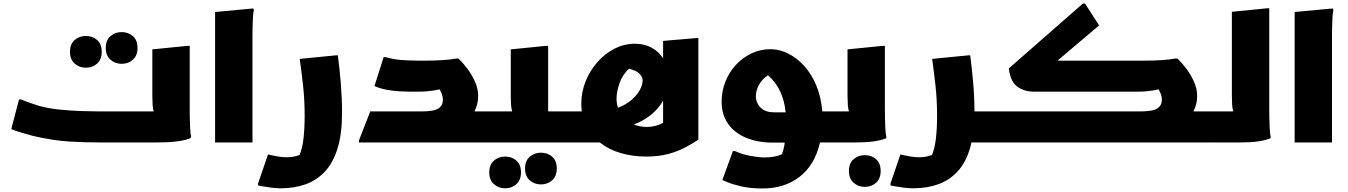

<svg xmlns="http://www.w3.org/2000/svg" viewBox="-20 -808 7647 1089"><path d="M88 -244H100Q111 -239 130.5 -231.5Q150 -224 169.5 -218Q189 -212 200 -208Q253 -193 317.5 -186.5Q382 -180 443.5 -178Q505 -176 548 -176H852Q847 -192 845.5 -214Q844 -236 844 -264V-528L1044 -548H1056V-192Q1056 -172 1056.5 -141Q1057 -110 1058.5 -80Q1060 -50 1064 -32L1060 -24Q1000 0 872 0H548Q458 0 369.5 -5.5Q281 -11 172 -36Q153 -41 128 -48Q103 -55 80 -62.5Q57 -70 44 -76ZM670 -446Q633 -446 606.5 -469.5Q580 -493 580 -536Q580 -580 606.5 -603Q633 -626 670 -626Q708 -626 734 -603Q760 -580 760 -536Q760 -493 734 -469.5Q708 -446 670 -446ZM467 -424Q430 -424 403.5 -447.5Q377 -471 377 -514Q377 -558 403.5 -581Q430 -604 467 -604Q505 -604 531 -581Q557 -558 557 -514Q557 -471 531 -447.5Q505 -424 467 -424Z M1200 -740 1416 -760 1420 -752Q1416 -734 1414.5 -707Q1413 -680 1412.5 -652Q1412 -624 1412 -604V0H1200Z M1500 68Q1529 75 1556 79.5Q1583 84 1608 84Q1630 84 1648 80Q1666 76 1679 71Q1695 34 1701.5 -23.5Q1708 -81 1708 -152Q1708 -241 1699 -322Q1690 -403 1680 -474L1884 -494H1896Q1906 -424 1913 -336.5Q1920 -249 1920 -168Q1920 -48 1894.5 34Q1869 116 1822.5 165.5Q1776 215 1712.5 237.5Q1649 260 1572 260Q1546 260 1516 256Q1486 252 1465 248Q1444 244 1444 244V232Z M2016 -12 2080 -176H2368Q2442 -176 2467 -193Q2492 -210 2492 -242Q2492 -260 2486 -275Q2480 -290 2474 -301Q2435 -293 2406 -290.5Q2377 -288 2348 -288H2308Q2283 -288 2246.5 -290Q2210 -292 2172.5 -299Q2135 -306 2104 -320L2156 -484H2168Q2209 -471 2260 -467.5Q2311 -464 2360 -464H2392Q2443 -464 2490.5 -467Q2538 -470 2568 -476H2580Q2605 -453 2630.5 -419Q2656 -385 2674 -345Q2692 -305 2692 -264Q2692 -241 2687 -219Q2682 -197 2671 -176H2777V-20L2757 0H2016Z M2777 -176H2885Q2880 -192 2878.5 -214Q2877 -236 2877 -264V-528L3077 -548H3089V-176H3209V-20L3189 0H2757V-156ZM2958 148Q2958 104 2984.5 81Q3011 58 3048 58Q3086 58 3112 81Q3138 104 3138 148Q3138 191 3112 214.5Q3086 238 3048 238Q3011 238 2984.5 214.5Q2958 191 2958 148ZM2755 170Q2755 126 2781.5 103Q2808 80 2845 80Q2883 80 2909 103Q2935 126 2935 170Q2935 213 2909 236.5Q2883 260 2845 260Q2808 260 2781.5 236.5Q2755 213 2755 170Z M3189 0V-156L3209 -176H3280Q3277 -197 3277 -220Q3277 -287 3302 -348Q3327 -409 3369.5 -457Q3412 -505 3466.5 -532.5Q3521 -560 3581 -560Q3635 -560 3676 -537.5Q3717 -515 3741 -477V-576L3929 -592H3941V-16Q3904 9 3861 31Q3818 53 3765.5 66.5Q3713 80 3645 80Q3568 80 3500 60Q3432 40 3382 0ZM3477 -248Q3477 -221 3485 -197Q3530 -214 3561.5 -241Q3593 -268 3609 -297.5Q3625 -327 3625 -352Q3625 -371 3607.5 -389.5Q3590 -408 3547 -418Q3510 -383 3493.5 -335.5Q3477 -288 3477 -248ZM3649 -88Q3674 -88 3697 -94Q3720 -100 3741 -111V-237Q3715 -191 3672 -156.5Q3629 -122 3575 -102Q3609 -88 3649 -88Z M4073 -231Q4073 -291 4094.5 -345Q4116 -399 4154 -440Q4192 -481 4242 -505Q4292 -529 4350 -529Q4400 -529 4449 -505Q4498 -481 4540 -435.5Q4582 -390 4609.5 -324.5Q4637 -259 4644 -176H4711V-20L4691 0H4631Q4601 129 4515 195Q4429 261 4305 261Q4235 261 4184 249Q4133 237 4105 225Q4077 213 4077 213L4137 49H4149Q4193 69 4240.5 77Q4288 85 4317 85Q4375 85 4415 67Q4419 56 4423.5 40Q4428 24 4431 1H4365Q4278 1 4212 -26.5Q4146 -54 4109.5 -106Q4073 -158 4073 -231ZM4371 -171H4436Q4430 -236 4405 -289.5Q4380 -343 4336 -381Q4303 -360 4285 -327.5Q4267 -295 4267 -259Q4267 -242 4277 -221Q4287 -200 4309.5 -185.5Q4332 -171 4371 -171Z M4671 0V-156L4691 -176H4795Q4790 -193 4788.5 -216.5Q4787 -240 4787 -268V-528L4987 -548H4999V-192Q4999 -172 4999.5 -141Q5000 -110 5001.5 -80Q5003 -50 5007 -32V-24Q4977 -12 4935.5 -6Q4894 0 4831 0ZM4795 162Q4795 118 4821.5 95Q4848 72 4885 72Q4923 72 4949 95Q4975 118 4975 162Q4975 205 4949 228.5Q4923 252 4885 252Q4848 252 4821.5 228.5Q4795 205 4795 162Z M5087 68Q5116 75 5143 79.5Q5170 84 5195 84Q5217 84 5235 80Q5253 76 5266 71Q5282 34 5288.5 -23.5Q5295 -81 5295 -152Q5295 -241 5286 -322Q5277 -403 5267 -474L5471 -494H5483Q5492 -425 5499.5 -340.5Q5507 -256 5507 -176H5637V-20L5617 0H5490Q5469 95 5422 152Q5375 209 5308 234.5Q5241 260 5159 260Q5133 260 5103 256Q5073 252 5052 248Q5031 244 5031 244V232Z M5617 0 5618 -156 5638 -176H6446Q6520 -176 6545 -193.5Q6570 -211 6570 -242Q6570 -260 6564 -275Q6558 -290 6552 -301Q6513 -293 6484 -290.5Q6455 -288 6426 -288H5846Q5788 -288 5749 -317.5Q5710 -347 5702 -420L6122 -788H6134L6214 -664L5978 -464H6470Q6521 -464 6568.5 -467Q6616 -470 6646 -476H6658Q6683 -453 6708.5 -419Q6734 -385 6752 -345Q6770 -305 6770 -264Q6770 -241 6765 -219Q6760 -197 6749 -176H6871L6870 -20L6850 0Z M6851 0V-156L6871 -176H6975Q6970 -192 6968.5 -214Q6967 -236 6967 -264V-741L7167 -761H7179V-192Q7179 -172 7179.5 -141Q7180 -110 7181.5 -80Q7183 -50 7187 -32V-24Q7157 -12 7115.5 -6Q7074 0 7011 0Z M7323 -740 7539 -760 7543 -752Q7539 -734 7537.5 -707Q7536 -680 7535.5 -652Q7535 -624 7535 -604V0H7323Z"/></svg>

Font: Kufam Black
Style: Regular
Weight: 900
Designer: Wael Morcos, Artur Schmal
Foundry: Original Type
Version: Version 1.301; ttfautohint (v1.8.3)